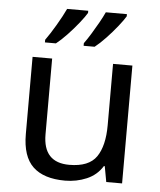

<svg xmlns="http://www.w3.org/2000/svg" viewBox="-54 -813 727 870"><g transform="rotate(5 309.0 -378.0)"><path d="M533 -536V0H461L448 -71H444Q418 -29 372 -9.5Q326 10 274 10Q177 10 128 -36.5Q79 -83 79 -185V-536H168V-191Q168 -63 287 -63Q376 -63 410.5 -113Q445 -163 445 -257V-536ZM488 -756Q478 -739 455 -710Q432 -681 405 -652.5Q378 -624 355 -606H305V-618Q319 -637 335 -663Q351 -689 366.5 -716.5Q382 -744 392 -766H488ZM312 -756Q302 -739 279 -710Q256 -681 229 -652.5Q202 -624 179 -606H129V-618Q150 -647 175 -689.5Q200 -732 216 -766H312Z"/></g></svg>

Font: Noto Sans Hebrew Droid SemiBold
Style: Regular
Weight: 600
Designer: Monotype Design Team
Foundry: Monotype Imaging Inc.
Version: Version 1.100; ttfautohint (v1.8.4.7-5d5b)